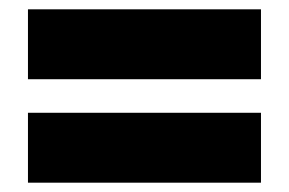

<svg xmlns="http://www.w3.org/2000/svg" viewBox="-20 -506 620 412"><path d="M40 -336V-486H540V-336ZM40 -114V-264H540V-114Z"/></svg>

Font: Urbanist Black
Style: Regular
Weight: 900
Designer: Corey Hu
Foundry: Corey Hu
Version: Version 1.330; ttfautohint (v1.8.4.7-5d5b)